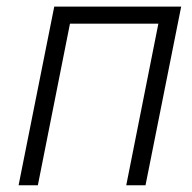

<svg xmlns="http://www.w3.org/2000/svg" viewBox="-20 -548 568 568"><path d="M410.5 0H353.5L448.5 -478H187L92 0H35L140.5 -528.5H516Z"/></svg>

Font: Roberto Sans Light
Style: Italic
Weight: 300
Italic angle: -11°
Designer: Google
Version: Version 1.00;June 11, 2020;FontCreator 12.0.0.2522 64-bit; t